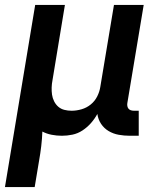

<svg xmlns="http://www.w3.org/2000/svg" viewBox="-31 -540 651 775"><path d="M-11 215 111 -520H231L181 -217Q178 -202 177.5 -187Q177 -172 179 -158Q181 -144 187.5 -131Q194 -118 204.5 -109Q215 -100 229 -96.5Q243 -93 258 -93Q278 -93 298.5 -99Q319 -105 335.5 -118.5Q352 -132 361.5 -151Q371 -170 374 -190L429 -520H549L483 -124Q482 -118 483 -112Q484 -106 487.5 -101.5Q491 -97 497 -95Q503 -93 510 -93H529V8H493Q470 8 448 4Q426 0 407.5 -11Q389 -22 377 -40Q365 -58 362 -80Q351 -60 336 -43Q321 -26 302 -13.5Q283 -1 261.5 3.5Q240 8 219 8Q198 8 177.5 4Q157 0 140 -9Q139 20 135.5 49.5Q132 79 127 107L109 215Z"/></svg>

Font: Zed Sans Extended
Style: Bold Italic
Weight: 700
Width: 7
Italic angle: -9°
Designer: Belleve Invis
Foundry: Belleve Invis
Version: Version 1.0.0; ttfautohint (v1.8.4)